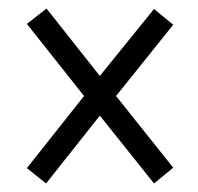

<svg xmlns="http://www.w3.org/2000/svg" viewBox="-20 -583 465 450"><path d="M88 -153 43 -189 177 -358 43 -527 89 -563 214 -405 341 -562 386 -525 252 -358 386 -190 341 -153 214 -312Z"/></svg>

Font: Noto Serif Hebrew ExtraCondensed Medium
Style: Regular
Weight: 500
Width: 2
Designer: Monotype Design Team
Foundry: Monotype Imaging Inc.
Version: Version 2.004; ttfautohint (v1.8.4.7-5d5b)